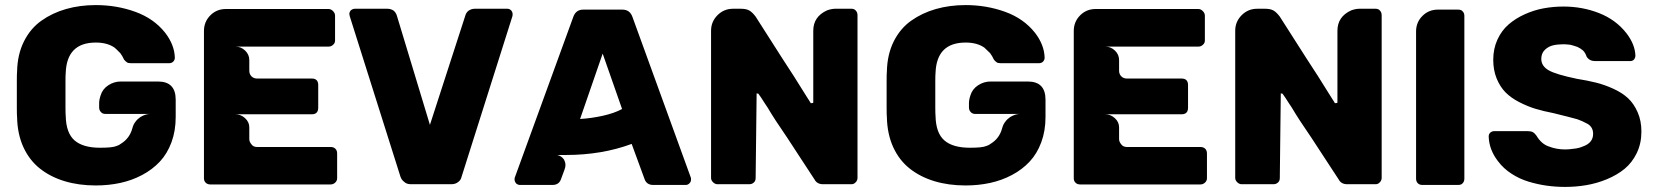

<svg xmlns="http://www.w3.org/2000/svg" viewBox="-20 -735 6574 763"><path d="M47.9 -269Q46.9 -277.8 46.9 -306.2V-414.1Q46.9 -442.4 47.9 -451.2Q49.3 -518.6 75 -570.1Q100.6 -621.6 144.3 -652.6Q188 -683.6 242.7 -699.2Q297.4 -714.8 360.8 -714.8Q443.4 -714.8 517.3 -688.2Q591.3 -661.6 636.2 -605Q673.3 -557.1 674.8 -505.9Q674.8 -496.6 668.5 -490.2Q662.1 -483.9 652.8 -483.9H499Q487.8 -483.9 483.9 -487.8Q478.5 -491.2 473.1 -498Q466.8 -512.2 458 -523.9Q439.5 -542.5 435.1 -545.9Q406.2 -565.9 360.8 -565.9Q245.6 -565.9 241.2 -445.8Q240.2 -437 240.2 -411.1V-310.1Q240.2 -282.7 241.2 -273.9Q242.7 -206.5 276.1 -177.2Q309.6 -147.9 377.9 -147.9Q427.7 -147.9 442.9 -154.8Q453.1 -157.7 460.9 -164.1Q495.1 -185.1 505.9 -225.1Q510.3 -241.7 519 -252Q525.4 -261.2 538.1 -270Q558.6 -282.2 576.2 -282.2H398.9Q387.2 -282.2 380.9 -290Q374 -296.9 374 -308.1V-325.2Q374 -338.9 379.9 -356Q387.2 -380.9 410.2 -396Q433.1 -411.1 460 -411.1H607.9Q678.2 -411.1 678.2 -338.9V-270Q678.2 -214.8 661.4 -169.4Q644.5 -124 615 -92.5Q585.4 -61 544.9 -39.6Q504.4 -18.1 458.3 -8.1Q412.1 2 360.8 2Q293 2 237.1 -14.9Q181.2 -31.7 139.2 -64.7Q97.2 -97.7 73.2 -149.7Q49.3 -201.7 47.9 -269Z M790.5 -26.9V-611.8Q790.5 -648.4 815.7 -673.8Q840.8 -699.2 877.4 -699.2H1285.6Q1295.4 -699.2 1303.5 -690.9Q1311.5 -682.6 1311.5 -672.9V-574.2Q1311.5 -563.5 1303.7 -557.1Q1296.4 -549.8 1285.6 -549.8H915.5Q938 -549.8 954.3 -533.9Q970.7 -518.1 970.7 -496.1V-454.1Q970.7 -440.4 979.5 -431.6Q988.3 -422.9 1001.5 -422.9H1218.8Q1244.6 -422.9 1244.6 -397V-307.1Q1244.6 -280.8 1218.8 -280.8H915.5Q937 -280.8 953.9 -265.4Q970.7 -250 970.7 -229V-182.1Q970.7 -171.4 979.5 -161.1Q986.8 -150.9 1001.5 -150.9H1293.5Q1305.7 -150.9 1312.7 -144Q1319.8 -137.2 1319.8 -125V-26.9Q1319.8 -16.6 1312 -9.3Q1304.2 -2 1293.5 -2H815.9Q804.7 -2 797.6 -8.8Q790.5 -15.6 790.5 -26.9Z M1866.2 -700.2H1996.1Q2004.9 -700.2 2011.2 -693.8Q2017.1 -686.5 2017.1 -679.2Q2017.1 -671.9 2016.1 -669.9L1814.5 -33.2Q1811.5 -19.5 1801.3 -12.2Q1790.5 -2.9 1773.4 -2.9H1613.3Q1595.7 -2.9 1586.4 -12.2Q1575.7 -20 1571.3 -33.2L1370.1 -669.9L1368.2 -679.2Q1368.2 -686.5 1374 -693.8Q1381.8 -700.2 1390.1 -700.2H1520Q1533.7 -700.2 1545.4 -691.9Q1554.2 -683.1 1557.1 -672.9L1688.5 -238.8L1829.1 -672.9Q1832 -684.1 1841.3 -691.9Q1853 -700.2 1866.2 -700.2Z M2031.2 -5.9Q2024.9 -13.7 2024.9 -21Q2024.9 -28.8 2025.9 -29.8L2258.3 -668Q2268.6 -696.8 2297.9 -696.8H2453.1Q2482.9 -696.8 2493.2 -668L2725.1 -29.8Q2726.1 -28.8 2726.1 -21Q2726.1 -12.7 2719.7 -6.3Q2713.4 0 2705.1 0H2576.2Q2550.3 0 2542 -22L2490.2 -163.1Q2371.6 -119.1 2229 -119.1H2193.8Q2210.4 -116.2 2221.2 -101.1Q2231.9 -82 2223.1 -60.1L2209 -22Q2200.7 0 2175.3 0H2045.9Q2038.6 0 2031.2 -5.9ZM2452.1 -301.8 2375 -522 2285.2 -262.2Q2328.6 -264.6 2374.5 -274.7Q2420.4 -284.7 2452.1 -301.8Z M2805.7 -27.8V-612.8Q2805.7 -648.9 2831.3 -674.6Q2856.9 -700.2 2892.6 -700.2H2924.8Q2945.3 -700.2 2957.5 -693.4Q2969.7 -686.5 2982.9 -668.9Q3070.3 -532.2 3088.9 -502.9Q3111.3 -467.8 3134.8 -432.1Q3189 -346.2 3189.9 -344.2Q3192.9 -339.8 3195.8 -335.2Q3198.7 -330.6 3200 -328.4Q3201.2 -326.2 3201.7 -325.2H3206.1Q3211.9 -325.2 3211.9 -328.1V-612.8Q3211.9 -668.9 3266.6 -693.8Q3284.7 -700.2 3298.8 -700.2H3363.8Q3375 -700.2 3380.9 -692.9Q3387.7 -686 3387.7 -673.8V-28.8Q3387.7 -18.1 3380.9 -11.2Q3374 -2.9 3363.8 -2.9H3251Q3226.6 -2.9 3216.8 -22Q3199.7 -47.9 3163.1 -104Q3126.5 -160.2 3108.9 -187Q3055.7 -264.2 3030.8 -307.1Q3026.9 -313 3018.3 -325.9Q3009.8 -338.9 3005.9 -345.2Q2994.1 -362.3 2993.7 -362.8Q2990.7 -363.8 2986.8 -363.8L2982.9 -27.8Q2982.9 -15.6 2975.6 -9.8Q2968.8 -2.9 2957 -2.9H2831.1Q2821.8 -2.9 2813.7 -10.7Q2805.7 -18.6 2805.7 -27.8Z M3504.4 -269Q3503.4 -277.8 3503.4 -306.2V-414.1Q3503.4 -442.4 3504.4 -451.2Q3505.9 -518.6 3531.5 -570.1Q3557.1 -621.6 3600.8 -652.6Q3644.5 -683.6 3699.2 -699.2Q3753.9 -714.8 3817.4 -714.8Q3899.9 -714.8 3973.9 -688.2Q4047.9 -661.6 4092.8 -605Q4129.9 -557.1 4131.3 -505.9Q4131.3 -496.6 4125 -490.2Q4118.7 -483.9 4109.4 -483.9H3955.6Q3944.3 -483.9 3940.4 -487.8Q3935.1 -491.2 3929.7 -498Q3923.3 -512.2 3914.6 -523.9Q3896 -542.5 3891.6 -545.9Q3862.8 -565.9 3817.4 -565.9Q3702.1 -565.9 3697.8 -445.8Q3696.8 -437 3696.8 -411.1V-310.1Q3696.8 -282.7 3697.8 -273.9Q3699.2 -206.5 3732.7 -177.2Q3766.1 -147.9 3834.5 -147.9Q3884.3 -147.9 3899.4 -154.8Q3909.7 -157.7 3917.5 -164.1Q3951.7 -185.1 3962.4 -225.1Q3966.8 -241.7 3975.6 -252Q3981.9 -261.2 3994.6 -270Q4015.1 -282.2 4032.7 -282.2H3855.5Q3843.8 -282.2 3837.4 -290Q3830.6 -296.9 3830.6 -308.1V-325.2Q3830.6 -338.9 3836.4 -356Q3843.8 -380.9 3866.7 -396Q3889.6 -411.1 3916.5 -411.1H4064.5Q4134.8 -411.1 4134.8 -338.9V-270Q4134.8 -214.8 4117.9 -169.4Q4101.1 -124 4071.5 -92.5Q4042 -61 4001.5 -39.6Q3960.9 -18.1 3914.8 -8.1Q3868.7 2 3817.4 2Q3749.5 2 3693.6 -14.9Q3637.7 -31.7 3595.7 -64.7Q3553.7 -97.7 3529.8 -149.7Q3505.9 -201.7 3504.4 -269Z M4247.1 -26.9V-611.8Q4247.1 -648.4 4272.2 -673.8Q4297.4 -699.2 4334 -699.2H4742.2Q4752 -699.2 4760 -690.9Q4768.1 -682.6 4768.1 -672.9V-574.2Q4768.1 -563.5 4760.3 -557.1Q4752.9 -549.8 4742.2 -549.8H4372.1Q4394.5 -549.8 4410.9 -533.9Q4427.2 -518.1 4427.2 -496.1V-454.1Q4427.2 -440.4 4436 -431.6Q4444.8 -422.9 4458 -422.9H4675.3Q4701.2 -422.9 4701.2 -397V-307.1Q4701.2 -280.8 4675.3 -280.8H4372.1Q4393.6 -280.8 4410.4 -265.4Q4427.2 -250 4427.2 -229V-182.1Q4427.2 -171.4 4436 -161.1Q4443.4 -150.9 4458 -150.9H4750Q4762.2 -150.9 4769.3 -144Q4776.4 -137.2 4776.4 -125V-26.9Q4776.4 -16.6 4768.6 -9.3Q4760.7 -2 4750 -2H4272.5Q4261.2 -2 4254.2 -8.8Q4247.1 -15.6 4247.1 -26.9Z M4888.7 -27.8V-612.8Q4888.7 -648.9 4914.3 -674.6Q4939.9 -700.2 4975.6 -700.2H5007.8Q5028.3 -700.2 5040.5 -693.4Q5052.7 -686.5 5065.9 -668.9Q5153.3 -532.2 5171.9 -502.9Q5194.3 -467.8 5217.8 -432.1Q5272 -346.2 5272.9 -344.2Q5275.9 -339.8 5278.8 -335.2Q5281.7 -330.6 5283 -328.4Q5284.2 -326.2 5284.7 -325.2H5289.1Q5294.9 -325.2 5294.9 -328.1V-612.8Q5294.9 -668.9 5349.6 -693.8Q5367.7 -700.2 5381.8 -700.2H5446.8Q5458 -700.2 5463.9 -692.9Q5470.7 -686 5470.7 -673.8V-28.8Q5470.7 -18.1 5463.9 -11.2Q5457 -2.9 5446.8 -2.9H5334Q5309.6 -2.9 5299.8 -22Q5282.7 -47.9 5246.1 -104Q5209.5 -160.2 5191.9 -187Q5138.7 -264.2 5113.8 -307.1Q5109.9 -313 5101.3 -325.9Q5092.8 -338.9 5088.9 -345.2Q5077.1 -362.3 5076.7 -362.8Q5073.7 -363.8 5069.8 -363.8L5065.9 -27.8Q5065.9 -15.6 5058.6 -9.8Q5051.8 -2.9 5040 -2.9H4914.1Q4904.8 -2.9 4896.7 -10.7Q4888.7 -18.6 4888.7 -27.8Z M5607.4 -24.9V-609.9Q5607.4 -646.5 5632.6 -671.6Q5657.7 -696.8 5694.3 -696.8H5774.4Q5787.1 -696.8 5792.5 -689.9Q5799.3 -683.1 5799.3 -671.9V-24.9Q5799.3 -13.7 5792.5 -6.8Q5787.1 0 5774.4 0H5632.3Q5621.1 0 5614.3 -6.8Q5607.4 -13.7 5607.4 -24.9Z M6502.9 -211.9Q6502.9 -165 6484.4 -126.7Q6465.8 -88.4 6436 -64Q6406.2 -39.6 6366 -22.9Q6325.7 -6.3 6284.4 0.7Q6243.2 7.8 6200.2 7.8Q6162.6 7.8 6127.2 2.9Q6091.8 -2 6055.2 -12.9Q6018.6 -23.9 5986.6 -44.7Q5954.6 -65.4 5933.1 -94.2Q5897.5 -140.1 5896 -192.9Q5896 -201.7 5902.3 -208Q5909.7 -213.9 5918 -213.9H6050.3Q6063.5 -213.9 6071 -210Q6078.6 -206.1 6085.9 -195.8Q6105.5 -162.6 6135.3 -152.8Q6165.5 -141.1 6200.2 -141.1Q6214.8 -141.1 6234.4 -144Q6252.9 -145.5 6270 -152.8Q6311 -167 6311 -203.1Q6311 -229 6290 -242.2Q6268.1 -254.4 6248 -261.2Q6220.2 -269 6154.3 -285.2Q6113.8 -293 6081.8 -302.7Q6049.8 -312.5 6017.1 -329.3Q5984.4 -346.2 5962.9 -367.9Q5941.4 -389.6 5927.7 -422.9Q5914.1 -456.1 5914.1 -497.1Q5914.1 -541.5 5930.7 -577.6Q5947.3 -613.8 5974.9 -637.7Q6002.4 -661.6 6039.1 -678.2Q6075.7 -694.8 6114.3 -701.9Q6152.8 -709 6193.4 -709Q6268.1 -709 6334.7 -682.9Q6401.4 -656.7 6443.4 -603Q6477.5 -558.6 6479 -514.2Q6479 -505.4 6473.1 -498Q6467.3 -492.2 6458 -492.2H6319.3Q6296.4 -492.2 6285.2 -509.8Q6280.3 -524.9 6271 -534.2Q6260.3 -543.5 6248 -548.8Q6229 -555.2 6220.2 -557.1Q6202.6 -559.1 6193.4 -559.1Q6170.4 -559.1 6152.1 -554.9Q6133.8 -550.8 6119.4 -537.1Q6105 -523.4 6105 -501Q6105 -472.2 6135.3 -455.1Q6164.1 -439 6246.1 -421.9Q6289.1 -415 6322.5 -406.7Q6356 -398.4 6391.4 -382.3Q6426.8 -366.2 6450 -344.5Q6473.1 -322.8 6488 -288.8Q6502.9 -254.9 6502.9 -211.9Z"/></svg>

Font: Cunia
Style: Bold
Weight: 700
Designer: Alejo Bergmann, Denis Ignatov
Foundry: Hubert & Fischer
Version: Version 1.00 February 21, 2019, initial release